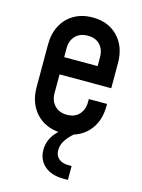

<svg xmlns="http://www.w3.org/2000/svg" viewBox="-118 -627 679 915"><g transform="rotate(15 222.0 -169.0)"><path d="M224 12.5Q172.5 12.5 133.5 -10Q94.5 -32.5 72.8 -73Q51 -113.5 51 -167V-378.5Q51 -432 72.8 -472.5Q94.5 -513 133.5 -535.2Q172.5 -557.5 224 -557.5Q302 -557.5 349 -508.2Q396 -459 396 -378.5V-254.5H126V-339.5H306V-383.5Q306 -421.5 284.2 -444.5Q262.5 -467.5 224 -467.5Q186 -467.5 163.5 -444.5Q141 -421.5 141 -383.5V-162Q141 -124.5 163.5 -101Q186 -77.5 224 -77.5Q262.5 -77.5 284.2 -101Q306 -124.5 306 -162V-177H396V-167Q396 -86.5 349 -37Q302 12.5 224 12.5ZM288 221Q227.5 221 193.5 191Q159.5 161 159.5 112.5Q159.5 68 187.8 32.2Q216 -3.5 268.5 -34H286.5V0Q258.5 23 243.2 46.8Q228 70.5 228 95.5Q228 122 245.5 137.2Q263 152.5 293.5 152.5H309.5V221Z"/></g></svg>

Font: Mohave Medium
Style: Regular
Weight: 500
Designer: Gumpita Rahayu
Foundry: Tokotype
Version: Version 2.003